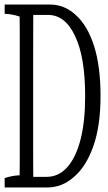

<svg xmlns="http://www.w3.org/2000/svg" viewBox="-30 -823 468 833"><path d="M188 -803.2Q250 -803.2 298.8 -757.8Q349.6 -712.4 377.9 -624Q406.2 -535.6 406.2 -406.2Q406.2 -276.9 374.8 -188.2Q343.3 -99.6 290 -54.7Q239.3 -9.8 175.8 -9.8H-9.8Q-9.8 -34.7 -9.8 -50.3Q22.9 -61.5 55.2 -62.5Q55.7 -96.7 55.7 -127.4Q55.7 -411.1 55.7 -685.1Q55.7 -716.3 55.2 -751Q22.5 -762.2 -9.8 -763.2Q-9.8 -788.1 -9.8 -803.2ZM113.8 -147.9Q113.8 -103 114.3 -55.7H171.9Q225.1 -55.7 262.2 -98.1Q299.8 -140.6 319.6 -218.3Q339.4 -295.9 339.4 -405.8Q339.4 -575.7 295.9 -666Q253.4 -758.3 177.7 -758.3H114.3Q113.8 -712.4 113.8 -561.5Q113.8 -414.1 113.8 -256.8Q113.8 -194.8 113.8 -147.9Z"/></svg>

Font: Scarab Serif
Style: Condensed-Light
Weight: 300
Designer: John Roberts
Foundry: Scarab
Version: 1.0